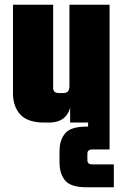

<svg xmlns="http://www.w3.org/2000/svg" viewBox="-20 -519 524 813"><path d="M35 -499H205V-147Q205 -136 211 -130.5Q217 -125 230 -125H247Q261 -125 267.5 -132Q274 -139 274 -155V-182H280V-92Q280 -50 256.5 -25Q233 0 186 0H168Q97 0 66 -34Q35 -68 35 -124ZM274 -499H444V0H277V-95H274ZM232 121Q232 74 256 45.5Q280 17 347 17H444V114H371Q360 114 355 118.5Q350 123 350 132V159Q350 168 355 172.5Q360 177 371 177H462V274H347Q280 274 256 245.5Q232 217 232 169ZM444 22H353V-15H444Z"/></svg>

Font: Teko Variable Light
Style: Regular
Weight: 300
Designer: Manushi Parikh, Jonny Pinhorn
Foundry: Indian Type Foundry
Version: Version 3.000